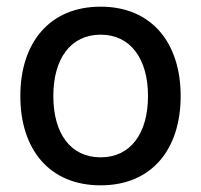

<svg xmlns="http://www.w3.org/2000/svg" viewBox="-20 -545 603 576"><path d="M282 11C436 11 522 -98 522 -257C522 -415 436 -525 282 -525C127 -525 41 -415 41 -257C41 -98 127 11 282 11ZM282 -73C192 -73 140 -144 140 -257C140 -369 192 -441 282 -441C371 -441 424 -369 424 -257C424 -144 371 -73 282 -73Z"/></svg>

Font: Noto Sans Thai Looped SemiCondensed Medium
Style: Regular
Weight: 500
Width: 4
Designer: Sasikarn Vongin, Ben Mitchell
Foundry: The Fontpad Ltd
Version: Version 1.001